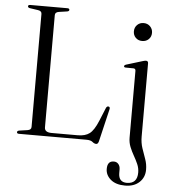

<svg xmlns="http://www.w3.org/2000/svg" viewBox="-61 -755 929 1039"><g transform="rotate(5 404.0 -235.5)"><path d="M263 -682.5 218.5 -676Q198 -673 198 -657V-47Q198 -20 236.5 -20H378.5Q419 -20 442.5 -37.8Q466 -55.5 487.5 -107.5L517.5 -180.5Q522 -190.5 530.5 -189.5Q540.5 -188 537.5 -175L495.5 2.5Q491.5 18 482 18Q471.5 18 461 9Q450.5 0 427.5 0H61Q49.5 0 49.5 -8Q49.5 -15.5 60.5 -17.5L105 -24Q125.5 -27 125.5 -43V-657Q125.5 -673 105 -676L60.5 -682.5Q49.5 -684.5 49.5 -692Q49.5 -700 61 -700H262.5Q274 -700 274 -692Q274 -684.5 263 -682.5ZM681 -558.5Q659.5 -558.5 645.8 -572.2Q632 -586 632 -607Q632 -628 646 -642Q660 -656 681 -656Q702.5 -656 716.5 -641.8Q730.5 -627.5 730.5 -607Q730.5 -586 716.5 -572.2Q702.5 -558.5 681 -558.5ZM723.5 -43.5Q723.5 -9.5 733.2 19.5Q743 48.5 753 76Q763 103.5 763 133.5Q763 175.5 734.2 202.2Q705.5 229 657 229Q606.5 229 578.5 205Q550.5 181 550.5 147.5Q550.5 104.5 585.5 104.5Q601 104.5 610.5 115.5Q620 126.5 620 144.5V164Q620 213.5 665.5 213.5Q722 213 722 152.5Q722 129 712.5 107.2Q703 85.5 690.5 63.8Q678 42 668.5 18.5Q659 -5 659 -32V-394Q659 -406.5 648 -407L604.5 -407.5Q595.5 -408 595.5 -414Q595.5 -420 605.5 -423.5L689 -449Q704.5 -454 711 -454Q723.5 -454 723.5 -441Z"/></g></svg>

Font: Fraunces 72pt S000 Light
Style: Regular
Weight: 300
Version: Version 1.000; ttfautohint (v1.8.3)